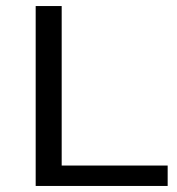

<svg xmlns="http://www.w3.org/2000/svg" viewBox="-20 -615 585 635"><path d="M98 0V-595H184V-67.5H534.5V0Z"/></svg>

Font: Encode Sans SC Expanded
Style: Regular
Weight: 400
Width: 7
Designer: Multiple Designers
Foundry: Impallari Type
Version: Version 3.002